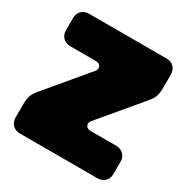

<svg xmlns="http://www.w3.org/2000/svg" viewBox="-161 -836 943 972"><g transform="rotate(30 311.0 -350.0)"><path d="M64 -236Q51 -221 43.5 -210Q36 -199 32 -187.5Q28 -176 26.5 -162.5Q25 -149 25 -130V-60Q25 -33 41.5 -16.5Q58 0 85 0H537Q564 0 580.5 -16.5Q597 -33 597 -60V-130Q597 -157 580.5 -173.5Q564 -190 537 -190H388Q367 -190 360 -205Q353 -220 367 -236L558 -464Q571 -479 578.5 -490Q586 -501 590 -512.5Q594 -524 595.5 -537.5Q597 -551 597 -570V-640Q597 -667 580.5 -683.5Q564 -700 537 -700H85Q58 -700 41.5 -683.5Q25 -667 25 -640V-570Q25 -543 41.5 -526.5Q58 -510 85 -510H234Q255 -510 262 -495Q269 -480 255 -464Z"/></g></svg>

Font: Bolota
Style: Bold
Weight: 240
Designer: Gabriel Pang
Version: Version 1.000